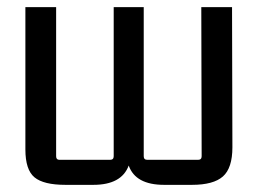

<svg xmlns="http://www.w3.org/2000/svg" viewBox="-20 -510 721 537"><path d="M241 7H163Q102 7 76.5 -14Q51 -35 51 -92V-490H137V-73Q137 -63 146 -63H288Q298 -63 298 -73V-490H382V-73Q382 -63 392 -63H534Q544 -63 544 -73L543 -490H629L630 -98Q630 -40 603.5 -16.5Q577 7 517 7H439Q359 7 340 -47Q320 7 241 7Z"/></svg>

Font: Gemunu Libre Medium
Style: Regular
Weight: 500
Designer: Puspanada Ekanayake, Sola Matas, Pathum Egodawatta, Kosala Senevirathne
Foundry: mooniak
Version: Version 1.100